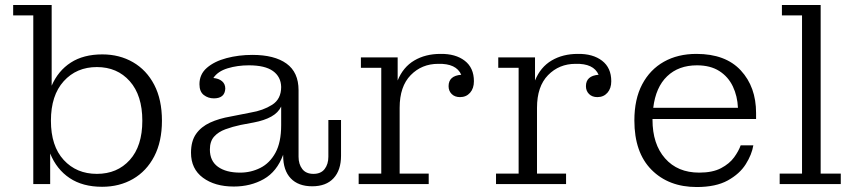

<svg xmlns="http://www.w3.org/2000/svg" viewBox="-20 -741 3441 773"><path d="M114 0V-679H33V-721H188V-396Q214 -456 265 -489Q316 -522 392 -522Q461 -522 515.5 -490.5Q570 -459 601 -399.5Q632 -340 632 -255Q632 -171 601 -111.5Q570 -52 515.5 -20.5Q461 11 391 11Q313 11 260.5 -24Q208 -59 182 -123V0ZM370 -41Q452 -41 502.5 -97Q553 -153 553 -255Q553 -357 502.5 -414Q452 -471 370 -471Q288 -471 236.5 -414Q185 -357 185 -255Q185 -153 236.5 -97Q288 -41 370 -41Z M921 10Q845 10 797 -25.5Q749 -61 749 -126Q749 -173 769.5 -202Q790 -231 826 -247.5Q862 -264 909 -272L990 -288Q1039 -296 1075.5 -319Q1112 -342 1112 -391Q1111 -432 1079 -455Q1047 -478 982 -478Q936 -478 896.5 -466Q857 -454 839 -427Q861 -425 874 -414Q887 -403 887 -384Q885 -345 841 -345Q818 -345 800.5 -358.5Q783 -372 783 -402Q783 -442 813 -468Q843 -494 892 -507Q941 -520 996 -520Q1085 -520 1133.5 -485Q1182 -450 1182 -378V-110Q1182 -80 1197 -60.5Q1212 -41 1242 -41Q1272 -41 1287 -60.5Q1302 -80 1302 -110V-258H1353V-114Q1353 -56 1323 -23.5Q1293 9 1237 9Q1181 9 1150.5 -23Q1120 -55 1120 -115V-118Q1095 -50 1042 -20Q989 10 921 10ZM825 -139Q825 -93 857.5 -69.5Q890 -46 947 -46Q990 -46 1028 -65Q1066 -84 1089 -126Q1112 -168 1112 -237V-312Q1100 -287 1072 -271.5Q1044 -256 1002 -248L949 -238Q916 -231 887.5 -220.5Q859 -210 842 -191Q825 -172 825 -139Z M1424 0V-42H1515V-468H1433V-510H1581V-417Q1603 -471 1648 -497.5Q1693 -524 1753 -524Q1814 -525 1851 -496.5Q1888 -468 1888 -414Q1888 -385 1872.5 -367.5Q1857 -350 1832 -350Q1811 -350 1798.5 -362.5Q1786 -375 1786 -394Q1786 -436 1837 -440Q1817 -486 1744 -484Q1678 -484 1633.5 -438.5Q1589 -393 1589 -307V-42H1706V0Z M1977 0V-42H2068V-468H1986V-510H2134V-417Q2156 -471 2201 -497.5Q2246 -524 2306 -524Q2367 -525 2404 -496.5Q2441 -468 2441 -414Q2441 -385 2425.5 -367.5Q2410 -350 2385 -350Q2364 -350 2351.5 -362.5Q2339 -375 2339 -394Q2339 -436 2390 -440Q2370 -486 2297 -484Q2231 -484 2186.5 -438.5Q2142 -393 2142 -307V-42H2259V0Z M2785 12Q2672 12 2603 -57.5Q2534 -127 2534 -256Q2534 -342 2565.5 -401.5Q2597 -461 2653 -492.5Q2709 -524 2784 -524Q2901 -524 2962.5 -457.5Q3024 -391 3024 -286V-262H2607V-259Q2607 -161 2657.5 -103.5Q2708 -46 2795 -46Q2849 -46 2883 -64Q2917 -82 2935.5 -107.5Q2954 -133 2962 -156H3013Q3007 -119 2982.5 -80Q2958 -41 2910 -14.5Q2862 12 2785 12ZM2951 -307Q2949 -354 2930.5 -393Q2912 -432 2876 -455Q2840 -478 2786 -478Q2712 -478 2666 -434Q2620 -390 2610 -307Z M3119 0V-42H3209V-679H3128V-721H3284V-42H3365V0Z"/></svg>

Font: Montagu Slab 16pt Light
Style: Regular
Weight: 300
Designer: Florian Karsten
Foundry: Florian Karsten
Version: Version 1.000; ttfautohint (v1.8.3)